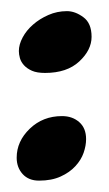

<svg xmlns="http://www.w3.org/2000/svg" viewBox="-20 -309 194 343"><path d="M143.6 -243.2Q143.6 -219.7 121.6 -199.2Q99.6 -178.7 60.5 -178.7Q45.9 -178.7 37.1 -182.6Q28.3 -186.5 22.9 -192.4Q17.6 -198.2 15.6 -205.1Q13.7 -211.9 13.7 -217.8Q13.7 -229.5 20.5 -242.2Q27.3 -254.9 39.1 -265.1Q50.8 -275.4 66.4 -282.2Q82 -289.1 99.6 -289.1Q114.3 -289.1 128.9 -278.3Q143.6 -267.6 143.6 -243.2ZM133.8 -60.5Q133.8 -48.8 129.4 -36.1Q125 -23.4 114.7 -12.2Q104.5 -1 88.4 6.3Q72.3 13.7 49.8 13.7Q31.2 13.7 20.5 2Q9.8 -9.8 9.8 -27.3Q9.8 -56.6 33.2 -79.1Q56.6 -101.6 90.8 -101.6Q109.4 -101.6 121.6 -90.8Q133.8 -80.1 133.8 -60.5Z"/></svg>

Font: BKP Parklife Display
Style: Regular
Weight: 400
Designer: Font Diner, Inc.; LA MECHKY PLUS GmbH
Foundry: Font Diner, Inc.; LA MECHKY PLUS GmbH
Version: Version 1.007